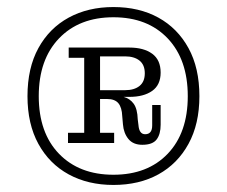

<svg xmlns="http://www.w3.org/2000/svg" viewBox="-20 -718 643 545"><path d="M302 -193Q230 -193 175 -223Q120 -253 89 -309.5Q58 -366 58 -445Q58 -525 89 -581.5Q120 -638 175 -668Q230 -698 302 -698Q375 -698 429.5 -668Q484 -638 515 -581.5Q546 -525 546 -445Q546 -366 515 -309.5Q484 -253 429.5 -223Q375 -193 302 -193ZM302 -222Q399 -222 456 -281.5Q513 -341 513 -445Q513 -549 456 -609Q399 -669 302 -669Q205 -669 147.5 -609Q90 -549 90 -445Q90 -341 147.5 -281.5Q205 -222 302 -222ZM173 -312V-341H219V-554H175V-583H347Q388 -583 412 -565.5Q436 -548 436 -512Q436 -477 412 -460Q388 -443 347 -443H331Q349 -438 359.5 -423.5Q370 -409 371 -379L373 -363Q375 -337 392 -337Q412 -337 412 -362V-420H436V-364Q436 -337 424.5 -322Q413 -307 384 -307Q358 -307 344.5 -323.5Q331 -340 329 -365L327 -388Q326 -413 316 -425Q306 -437 284 -437H264V-341H304V-312ZM335 -558H264V-462H335Q361 -462 376 -474Q391 -486 391 -510Q391 -534 376 -546Q361 -558 335 -558Z"/></svg>

Font: Montagu Slab 144pt
Style: Regular
Weight: 400
Designer: Florian Karsten
Foundry: Florian Karsten
Version: Version 1.000; ttfautohint (v1.8.3)